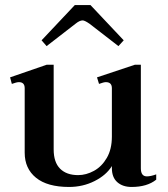

<svg xmlns="http://www.w3.org/2000/svg" viewBox="-20 -732 668 762"><path d="M165 -549 145 -572 277 -712H339L471 -572L450 -549L335 -638Q316 -651 308 -651Q296 -651 280 -638ZM600 -40V-19Q564 10 502 10Q467 10 445.5 -9Q424 -28 424 -65V-73Q402 -37 355.5 -13.5Q309 10 254 10Q168 10 123 -26.5Q78 -63 78 -126V-382Q78 -406 55 -406Q46 -406 27 -399L20 -425L165 -475H193V-139Q193 -88 218.5 -62.5Q244 -37 290 -37Q322 -37 353 -54Q384 -71 404 -105.5Q424 -140 424 -190V-382Q424 -406 400 -406Q392 -406 373 -399L365 -425L515 -475H539V-64Q539 -32 563 -32Q578 -32 600 -40Z"/></svg>

Font: Taviraj Medium
Style: Regular
Weight: 500
Designer: Katatrad Team
Foundry: CadsonDemak
Version: Version 1.030